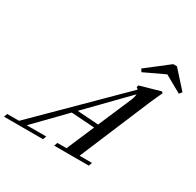

<svg xmlns="http://www.w3.org/2000/svg" viewBox="-250 -1079 1317 1287"><g transform="rotate(30 408.0 -436.0)"><path d="M885.3 -739.7 868.7 -719.2 737.3 -793 579.6 -718.8 566.4 -739.7 737.3 -872.1H766.1ZM-68.8 0 -59.6 -26.4H32.2L615.7 -604.5Q610.8 -610.4 602.1 -616.7L606.4 -631.8L763.7 -676.3L772.9 -667.5Q737.3 -590.3 731.4 -575.7L500.5 -26.4H596.7L587.4 0H319.3L328.6 -26.4H399.4L490.2 -238.8L310.5 -251L91.8 -26.4H242.7L232.9 0ZM611.3 -521Q625 -551.8 625 -573.7L339.4 -280.8L503.4 -269.5Z"/></g></svg>

Font: Elstob Medium
Style: Italic
Weight: 500
Italic angle: -20°
Designer: Peter S. Baker
Version: Version 1.015